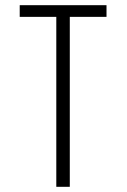

<svg xmlns="http://www.w3.org/2000/svg" viewBox="-20 -720 490 740"><path d="M390.5 -700V-655H249V0H197V-655H56V-700Z"/></svg>

Font: League Mono Condensed UltraLight
Style: Regular
Weight: 200
Width: 1
Designer: Tyler Finck
Foundry: The League of Moveable Type / Tyler Finck
Version: Version 2.210